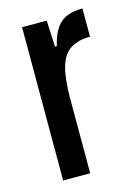

<svg xmlns="http://www.w3.org/2000/svg" viewBox="-87 -567 435 617"><g transform="rotate(-15 130.5 -259.0)"><path d="M46 0V-510H128L132 -422H138Q147 -460 162 -481Q177 -502 199 -510Q221 -518 249 -518V-424Q209 -424 183.5 -407.5Q158 -391 147 -352.5Q136 -314 136 -249V0Z"/></g></svg>

Font: Saira ExtraCondensed SemiBold
Style: Regular
Weight: 600
Width: 2
Designer: Hector Gatti with collaboration of the Omnibus-Type team
Foundry: Omnibus-Type
Version: Version 1.101